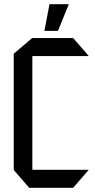

<svg xmlns="http://www.w3.org/2000/svg" viewBox="-20 -888 449 908"><path d="M118 0 45 -84V-85H399V-84L326 0ZM45 -85V-634L132 -708H133V-85ZM133 -623V-708H326L399 -624V-623ZM190 -742 214 -868H305V-867L254 -742Z"/></svg>

Font: Foldit
Style: Regular
Weight: 400
Version: Version 1.003